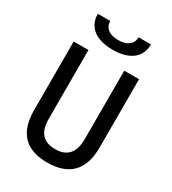

<svg xmlns="http://www.w3.org/2000/svg" viewBox="-218 -1020 1021 1143"><g transform="rotate(30 293.0 -449.0)"><path d="M291 9.8C439.5 9.8 517.6 -67.4 517.6 -222.7V-693.4H416V-222.7C416 -129.9 374.5 -83 293 -83C208 -83 169.9 -129.9 169.9 -222.7V-693.4H68.4V-222.7C68.4 -67.4 142.6 9.8 291 9.8ZM293 -766.6C408.7 -766.6 475.6 -818.4 475.6 -908.2H390.1C390.1 -860.4 354.5 -833 293 -833C231.4 -833 195.8 -860.4 195.8 -908.2H110.4C110.4 -818.4 177.2 -766.6 293 -766.6Z"/></g></svg>

Font: Cascadia Code PL
Style: Regular
Weight: 400
Monospace: yes
Designer: Aaron Bell
Foundry: Saja Typeworks
Version: Version 2404.023